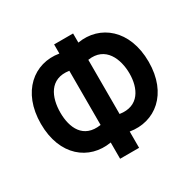

<svg xmlns="http://www.w3.org/2000/svg" viewBox="-158 -884 1054 1047"><g transform="rotate(-30 369.0 -360.0)"><path d="M428.5 0V-102.5C576.5 -77.5 708.5 -179 708.5 -380.5C708.5 -582 576.5 -687.5 428.5 -662.5V-720H309V-662.5C161 -687.5 30 -582 30 -380.5C30 -179 161 -77.5 309 -102.5V0ZM309 -213C192 -195 152.5 -285.5 152.5 -380.5C152.5 -475.5 192 -572 309 -554ZM428.5 -554C545 -572 586 -468 586 -377C586 -286.5 545 -195 428.5 -213Z"/></g></svg>

Font: Hauora
Style: Bold
Weight: 700
Designer: Wayne Shih
Foundry: WCYS
Version: Version 1.001;hotconv 1.0.109;makeotfexe 2.5.65596